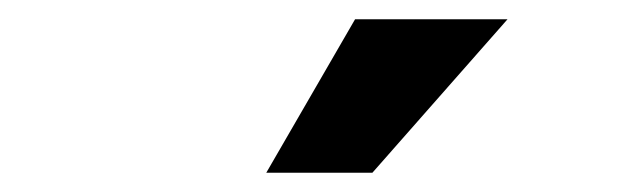

<svg xmlns="http://www.w3.org/2000/svg" viewBox="-20 -716 640 199"><path d="M366 -537 506 -696H348L256 -537Z"/></svg>

Font: Celebes ExtraBold
Style: Italic
Weight: 800
Italic angle: -10°
Designer: Anugrah Pasau
Foundry: Lafontype
Version: Version 1.000